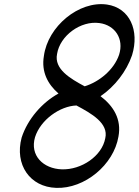

<svg xmlns="http://www.w3.org/2000/svg" viewBox="-20 -867 673 932"><path d="M555 -204C571 -289 530 -353 468 -400C537 -447 594 -520 621 -599C658 -719 610 -829 499 -845C363 -864 212 -739 193 -595C180 -518 212 -458 264 -413C185 -370 114 -289 85 -199C50 -68 125 41 253 45C391 50 532 -67 555 -204ZM257 -605C271 -694 372 -768 463 -755C538 -745 583 -679 558 -601C533 -528 462 -470 391 -448C320 -486 242 -532 257 -605ZM280 -45C190 -48 124 -112 150 -201C177 -286 271 -352 351 -355C424 -316 508 -269 491 -196C475 -109 375 -42 280 -45Z"/></svg>

Font: Nupuram Condensed Oblique
Style: Regular
Weight: 400
Width: 3
Designer: Santhosh Thottingal (santhosh.thottingal@gmail.com)
Foundry: SMC
Version: Version 1.000